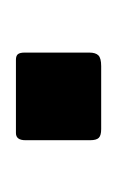

<svg xmlns="http://www.w3.org/2000/svg" viewBox="27 -494 147 241"><g transform="rotate(-90 100.5 -373.5)"><path d="M155 -335Q155 -327 151.5 -323.5Q148 -320 138 -320H59Q51 -320 48 -323Q45 -326 45 -334V-415Q45 -427 54 -427H146Q151 -427 153 -424.5Q155 -422 155 -416Z"/></g></svg>

Font: Libre Franklin
Style: Regular
Weight: 400
Designer: Pablo Impallari, Rodrigo Fuenzalida
Foundry: Impallari Type
Version: Version 1.001; ttfautohint (v1.4.1)